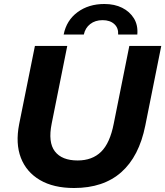

<svg xmlns="http://www.w3.org/2000/svg" viewBox="-20 -930 828 962"><path d="M351 12Q248 12 180 -28Q112 -68 84.5 -139.5Q57 -211 76 -308L155 -700H317L239 -311Q220 -217 255 -171.5Q290 -126 369 -126Q442 -126 486.5 -169.5Q531 -213 550 -311L628 -700H788L708 -301Q677 -146 587.5 -67Q498 12 351 12ZM299 -757Q313 -828 368.5 -869Q424 -910 503 -910Q554 -910 592 -891Q630 -872 651 -838Q672 -804 668 -757H572Q574 -790 552.5 -809.5Q531 -829 494 -829Q457 -829 432 -809.5Q407 -790 400 -757Z"/></svg>

Font: Montserrat Thin
Style: Bold Italic
Weight: 700
Italic angle: -11.3°
Version: Version 9.000